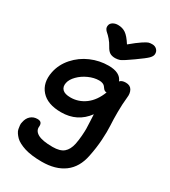

<svg xmlns="http://www.w3.org/2000/svg" viewBox="-259 -964 1201 1358"><g transform="rotate(30 341.0 -285.5)"><path d="M571.8 -840.8Q595.7 -840.8 610.6 -825.2Q625.5 -809.6 623 -787.1Q621.6 -771 603.3 -752.4Q585 -733.9 520 -688Q509.8 -681.2 490.5 -667.7Q471.2 -654.3 465.1 -650.4Q459 -646.5 446.8 -639.2Q434.6 -631.8 428.2 -629.9Q421.9 -627.9 412.4 -626Q402.8 -624 393.1 -624Q364.3 -624 347.4 -635.3Q330.6 -646.5 315.9 -673.8Q301.8 -700.2 283.7 -720.9Q265.6 -741.7 254.2 -750.7Q242.7 -759.8 236.3 -771.7Q230 -783.7 232.9 -798.8Q235.8 -816.4 253.2 -827.1Q270.5 -837.9 293.9 -837.9Q331.1 -837.9 357.9 -819.3Q384.8 -800.8 417 -750Q467.8 -792.5 499.3 -813.2Q530.8 -834 542.7 -837.4Q554.7 -840.8 571.8 -840.8ZM309.1 270Q266.6 270 230.2 265.4Q193.8 260.7 168 252.4Q142.1 244.1 120.6 232.9Q99.1 221.7 86.4 208.7Q73.7 195.8 64 181.4Q54.2 167 51.5 152.3Q48.8 137.7 47.4 123.8Q45.9 109.9 49.8 97.2Q56.2 62.5 78.6 42.7Q101.1 22.9 132.8 22.9Q153.8 22.9 162.4 32.7Q170.9 42.5 169.9 61Q164.6 98.6 201.7 119.9Q238.8 141.1 323.2 141.1Q383.8 141.1 413.3 116.2Q442.9 91.3 454.1 39.1Q460.9 3.9 463.6 -32.7Q466.3 -69.3 466.1 -88.9Q465.8 -108.4 463.6 -150.4Q461.4 -192.4 460.9 -205.1Q384.8 -101.1 252 -101.1Q141.1 -101.1 88.9 -160.2Q36.6 -219.2 55.2 -313Q69.3 -383.3 118.9 -439.5Q168.5 -495.6 237.5 -525.4Q306.6 -555.2 380.9 -555.2Q476.1 -555.2 499 -495.1Q512.7 -512.2 545.9 -512.2Q581.5 -512.2 596.2 -487.1Q610.8 -461.9 606 -426.8Q599.6 -366.2 599.4 -303.7Q599.1 -241.2 602.1 -193.6Q605 -146 600.6 -77.4Q596.2 -8.8 581.1 64Q561 166.5 491.2 218.3Q421.4 270 309.1 270ZM179.2 -297.9Q172.4 -264.2 191.9 -244.6Q211.4 -225.1 257.8 -225.1Q323.7 -225.1 377.9 -265.4Q432.1 -305.7 461.9 -383.8H460Q450.2 -383.8 443.6 -388.7Q437 -393.6 432.4 -400.4Q427.7 -407.2 421.9 -414.3Q416 -421.4 404.1 -426.3Q392.1 -431.2 375 -431.2Q334 -431.2 290.5 -411.6Q247.1 -392.1 216.3 -360.8Q185.5 -329.6 179.2 -297.9Z"/></g></svg>

Font: Shantell Sans Irregular Bouncy
Style: Italic
Weight: 600
Italic angle: -11.31°
Designer: Stephen Nixon, Anya Danilova, Shantell Martin
Foundry: Arrow Type
Version: Version 1.006;[9816181b4]